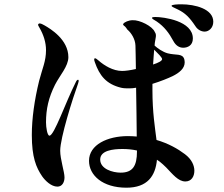

<svg xmlns="http://www.w3.org/2000/svg" viewBox="-20 -861 1040 893"><path d="M824 -841C806 -841 778 -840 778 -834C778 -829 790 -826 809 -816C841 -800 861 -781 889 -739C899 -723 916 -714 932 -714C950 -714 972 -730 972 -760C972 -820 886 -841 824 -841ZM709 -761C744 -737 766 -708 787 -669C798 -649 814 -639 832 -639C852 -639 877 -649 877 -682C877 -764 742 -782 702 -782C694 -782 687 -781 687 -778C687 -773 695 -770 709 -761ZM840 -144C807 -169 763 -194 708 -210C701 -266 689 -338 689 -441V-471C728 -483 762 -497 783 -507C813 -522 839 -542 839 -571C839 -576 838 -581 837 -586C828 -614 798 -603 760 -613C737 -619 712 -637 699 -649C699 -654 700 -658 700 -661C703 -683 710 -699 700 -712C690 -739 629 -769 597 -767C578 -767 559 -758 554 -751C551 -748 553 -745 556 -742C559 -740 564 -736 568 -730C570 -726 571 -724 574 -722C590 -708 609 -680 610 -649C611 -631 611 -590 612 -540C586 -534 562 -531 548 -531C505 -531 464 -557 439 -579C432 -584 427 -590 422 -590C419 -590 418 -587 418 -583C418 -581 420 -576 421 -572C443 -509 474 -470 543 -453C555 -450 569 -450 582 -450C592 -450 603 -451 613 -453C614 -372 616 -285 616 -226C603 -227 589 -228 575 -228C480 -228 394 -188 394 -113C394 -46 457 12 568 12C666 12 703 -43 710 -118C715 -115 719 -112 723 -109C733 -101 743 -92 753 -82C783 -51 809 -17 842 -17C871 -17 884 -41 884 -67C884 -91 872 -120 840 -144ZM343 -490C340 -490 336 -487 333 -480C284 -383 232 -230 210 -230C200 -230 194 -268 194 -292C194 -354 206 -407 236 -467C258 -510 298 -553 298 -595C298 -677 215 -727 187 -743C179 -748 170 -752 164 -752C161 -752 157 -749 157 -745C157 -743 160 -739 163 -733C183 -699 194 -663 194 -628C194 -576 177 -543 162 -485C140 -395 128 -309 128 -233C128 -130 148 -82 176 -41C190 -21 218 7 247 7C269 7 280 -13 280 -36C280 -62 260 -120 260 -160C260 -220 318 -403 343 -472C346 -482 346 -484 346 -485C346 -488 345 -490 343 -490ZM697 -630C713 -614 734 -594 734 -586C734 -578 717 -569 692 -561C694 -586 695 -610 697 -630ZM617 -156C617 -89 597 -58 541 -58C504 -58 446 -75 446 -119C446 -161 505 -168 549 -168C572 -168 595 -166 617 -161Z"/></svg>

Font: Shippori Mincho OTF
Style: Bold
Weight: 800
Designer: FONTDASU
Foundry: FONTDASU / Google Inc. / but / Adobe
Version: Version 3.300;hotconv 1.0.109;makeotfexe 2.5.65596